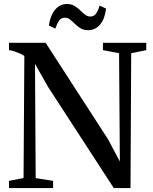

<svg xmlns="http://www.w3.org/2000/svg" viewBox="-20 -962 780 982"><path d="M26 0V-37L100.5 -51.5L104.5 -676Q96 -682 82.8 -688Q69.5 -694 54.8 -699Q40 -704 26 -705.5V-743H213.5L533 -249L593 -136L589 -690L506.5 -705.5V-743H728V-705.5L651 -690L647.5 0H562L225.5 -518L159 -635.5L162.5 -51L251.5 -37V0ZM430.5 -807.5Q408 -807.5 392 -817.2Q376 -827 363.2 -839.8Q350.5 -852.5 338.5 -862Q326.5 -871.5 311.5 -871.5Q292.5 -871.5 281.8 -855.8Q271 -840 263 -815.5L230 -831.5Q237 -882.5 261.5 -912Q286 -941.5 322.5 -941.5Q345 -941.5 361 -931.8Q377 -922 389.8 -909.5Q402.5 -897 414.8 -887.2Q427 -877.5 441 -877.5Q460 -877 470.8 -892Q481.5 -907 489.5 -933.5L522.5 -918Q516 -864.5 491.5 -836Q467 -807.5 430.5 -807.5Z"/></svg>

Font: Merriweather 72pt Medium
Style: Regular
Weight: 500
Version: Version 2.100